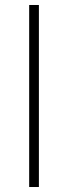

<svg xmlns="http://www.w3.org/2000/svg" viewBox="-20 -750 266 770"><path d="M97 -730H136V0H97Z"/></svg>

Font: Cairo ExtraLight
Style: Regular
Weight: 250
Designer: Mohamed Gaber, the designers of Titillium
Foundry: Kief Type Foundry
Version: Version 2.009; ttfautohint (v1.5.33-1714) -l 8 -r 50 -G 200 